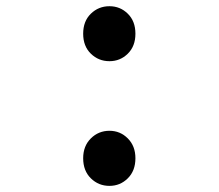

<svg xmlns="http://www.w3.org/2000/svg" viewBox="-20 -588 707 621"><path d="M334 -390.1Q298.8 -390.1 273.9 -414.3Q249 -438.5 249 -479Q249 -519.5 273.9 -543.7Q298.8 -567.9 334 -567.9Q368.7 -567.9 393.3 -543.7Q418 -519.5 418 -479Q418 -438.5 393.3 -414.3Q368.7 -390.1 334 -390.1ZM334 13.2Q298.8 13.2 273.9 -11.2Q249 -35.6 249 -76.2Q249 -115.7 273.9 -140.4Q298.8 -165 334 -165Q368.7 -165 393.3 -140.4Q418 -115.7 418 -76.2Q418 -35.6 393.3 -11.2Q368.7 13.2 334 13.2Z"/></svg>

Font: Shanggu Mono N
Style: Regular
Weight: 350
Designer: GuiWonder
Version: Version 1.021